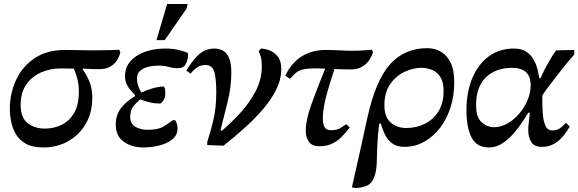

<svg xmlns="http://www.w3.org/2000/svg" viewBox="-20 -721 2882 957"><path d="M196 14Q142 14 109 -4.5Q76 -23 59 -52.5Q42 -82 35.5 -115Q29 -148 29 -177Q29 -255 60 -322Q91 -389 152 -430.5Q213 -472 305 -472Q333 -472 372.5 -471Q412 -470 444 -470Q494 -470 522.5 -471Q551 -472 574 -473L580 -460Q576 -443 565 -423.5Q554 -404 531.5 -390Q509 -376 471 -376Q455 -376 435 -377Q415 -378 393 -379V-374Q417 -340 428.5 -306.5Q440 -273 440 -233Q440 -160 407.5 -104Q375 -48 319.5 -17Q264 14 196 14ZM348 -379Q329 -379 312 -379.5Q295 -380 284 -380Q229 -380 183.5 -359.5Q138 -339 110.5 -299Q83 -259 83 -200Q83 -134 118 -107Q153 -80 204 -80Q248 -80 286.5 -98.5Q325 -117 349 -157.5Q373 -198 373 -264Q373 -301 365.5 -328.5Q358 -356 348 -379Z M695 14Q637 14 597 -14.5Q557 -43 557 -100Q557 -148 582.5 -181.5Q608 -215 653 -242V-247Q630 -270 616.5 -291.5Q603 -313 603 -342Q603 -378 621 -404Q639 -430 668.5 -447Q698 -464 733.5 -471.5Q769 -479 802 -479Q842 -479 870.5 -472Q899 -465 917 -457V-440Q915 -417 904 -399Q893 -381 868 -381Q845 -381 821.5 -387.5Q798 -394 768 -394Q745 -394 720.5 -388.5Q696 -383 679.5 -369Q663 -355 663 -330Q663 -310 669.5 -291.5Q676 -273 685 -260Q708 -271 736.5 -279.5Q765 -288 793 -290Q804 -290 804 -256Q804 -235 794 -220Q784 -205 777 -205Q750 -205 727 -210.5Q704 -216 679 -226Q662 -212 645.5 -192Q629 -172 629 -139Q629 -103 655.5 -88.5Q682 -74 715 -74Q767 -74 792.5 -89Q818 -104 841 -122H853Q865 -103 865 -83Q865 -46 837.5 -25Q810 -4 770.5 5Q731 14 695 14ZM801 -521H760L813 -701H915L910 -678Z M1094 5 1013 2V-14Q1028 -59 1043 -120.5Q1058 -182 1058 -263Q1058 -326 1048.5 -361.5Q1039 -397 1004 -397Q980 -397 962.5 -385Q945 -373 930 -354L909 -369Q933 -412 967 -445.5Q1001 -479 1050 -479Q1072 -479 1091 -469Q1110 -459 1121.5 -432.5Q1133 -406 1133 -358Q1133 -288 1115 -215Q1097 -142 1079 -72L1086 -69Q1131 -108 1177 -157.5Q1223 -207 1254 -266Q1285 -325 1285 -391Q1285 -420 1280 -437Q1275 -454 1269 -465L1280 -479Q1299 -479 1323 -470Q1347 -461 1364.5 -439Q1382 -417 1382 -377Q1382 -326 1357 -275Q1332 -224 1289.5 -175Q1247 -126 1196 -80.5Q1145 -35 1094 5Z M1570 8Q1536 8 1520 -14Q1504 -36 1504 -70Q1504 -121 1531 -197.5Q1558 -274 1601 -379Q1583 -380 1568.5 -380Q1554 -380 1547 -380Q1513 -380 1492.5 -375.5Q1472 -371 1457.5 -360Q1443 -349 1426 -328L1402 -344Q1434 -410 1485.5 -441Q1537 -472 1601 -472Q1637 -472 1672 -470Q1707 -468 1738 -468Q1764 -468 1787.5 -469.5Q1811 -471 1834 -473L1839 -460Q1834 -444 1822 -424Q1810 -404 1787 -389.5Q1764 -375 1728 -375Q1715 -375 1693 -375.5Q1671 -376 1647 -377Q1624 -307 1611 -260.5Q1598 -214 1593.5 -183.5Q1589 -153 1589 -129Q1589 -106 1597 -89Q1605 -72 1629 -72Q1660 -72 1676.5 -82.5Q1693 -93 1706 -102L1723 -86Q1705 -62 1684.5 -40.5Q1664 -19 1636.5 -5.5Q1609 8 1570 8Z M1752 216 1734 213Q1757 114 1776.5 24Q1796 -66 1812 -138Q1853 -322 1925 -401.5Q1997 -481 2110 -481Q2146 -481 2177 -463.5Q2208 -446 2226.5 -408Q2245 -370 2244 -308Q2244 -243 2225.5 -185.5Q2207 -128 2173.5 -84Q2140 -40 2094.5 -14.5Q2049 11 1996 11Q1957 11 1933.5 -7.5Q1910 -26 1897.5 -53Q1885 -80 1878 -105H1870Q1862 -40 1860.5 9Q1859 58 1857.5 95.5Q1856 133 1845 163Q1833 194 1809 204.5Q1785 215 1752 216ZM2005 -83Q2056 -83 2098.5 -104.5Q2141 -126 2166 -167Q2191 -208 2191 -267Q2191 -312 2175 -337Q2159 -362 2133.5 -372.5Q2108 -383 2081 -383Q2039 -383 1996.5 -363Q1954 -343 1925 -302Q1896 -261 1896 -196Q1896 -138 1927 -110.5Q1958 -83 2005 -83Z M2418 14Q2356 14 2330.5 -35.5Q2305 -85 2305 -171Q2305 -263 2334.5 -332.5Q2364 -402 2417 -440.5Q2470 -479 2541 -479Q2579 -479 2602 -464Q2625 -449 2638.5 -426Q2652 -403 2658.5 -377.5Q2665 -352 2668 -331H2674Q2692 -373 2714.5 -411.5Q2737 -450 2752 -470L2842 -472V-449Q2824 -429 2801 -401Q2778 -373 2755 -343Q2732 -313 2712.5 -287Q2693 -261 2683 -245V-244Q2683 -241 2683 -233Q2683 -199 2685 -161Q2687 -123 2697.5 -97Q2708 -71 2733 -71Q2756 -71 2771.5 -82Q2787 -93 2801 -109L2820 -90Q2814 -81 2803.5 -64.5Q2793 -48 2776 -30.5Q2759 -13 2735.5 -1Q2712 11 2681 11Q2643 11 2628 -13Q2613 -37 2613 -74Q2613 -92 2616 -113Q2619 -134 2621 -159H2613Q2585 -112 2554 -72.5Q2523 -33 2489 -9.5Q2455 14 2418 14ZM2443 -87Q2477 -87 2509.5 -105.5Q2542 -124 2568 -154.5Q2594 -185 2609.5 -222Q2625 -259 2625 -296Q2625 -383 2532 -383Q2452 -383 2402.5 -336Q2353 -289 2353 -197Q2353 -136 2381 -111.5Q2409 -87 2443 -87Z"/></svg>

Font: STIX Two Text Medium
Style: Italic
Weight: 500
Italic angle: -12°
Designer: Ross Mills, John Hudson & Paul Hanslow, Tiro Typeworks Ltd; with prior portions MicroPress Inc. and Coen Hoffman, Elsevi
Foundry: Tiro Typeworks Ltd
Version: Version 2.13 b171